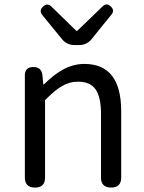

<svg xmlns="http://www.w3.org/2000/svg" viewBox="-20 -845 651 865"><path d="M138 0Q92 0 92 -45V-271V-506Q92 -543 131 -543Q166 -543 171 -508L175 -465H178Q223 -509 261 -530Q309 -557 360 -557Q526 -557 526 -344V-45Q526 0 481 0Q435 0 435 -45V-332Q435 -408 410.5 -442.5Q386 -477 332 -477Q292 -477 257 -456Q228 -439 183 -394V-45Q183 0 138 0ZM316 -642Q281 -642 259 -669L170 -778Q155 -798 174 -815.5Q193 -833 211 -816L324 -706H328L442 -816Q460 -834 479 -816Q498 -798 482 -779L434 -720L393 -669Q371 -642 336 -642Z"/></svg>

Font: GenSenRounded TW R
Style: Regular
Weight: 400
Version: Version 1.501;PS 1;hotconv 16.6.51;makeotf.lib2.5.65220